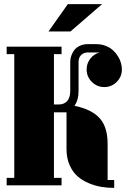

<svg xmlns="http://www.w3.org/2000/svg" viewBox="-20 -894 620 926"><path d="M300.8 -352.1H240.2V-36.1H276.9V0H12.2V-36.1H48.8V-632.8H12.2V-668.9H276.9V-632.8H240.2V-390.1H263.2Q288.6 -390.1 303.7 -406.2Q318.8 -422.4 318.8 -456.1V-595.2Q318.8 -608.9 323 -622.6Q327.1 -636.2 336.4 -649.9Q345.7 -663.6 363.5 -672.4Q381.3 -681.2 404.8 -681.2H442.9Q468.3 -681.2 489.5 -672.9Q510.7 -664.6 524.9 -651.6Q539.1 -638.7 549.1 -622.3Q559.1 -606 563.5 -589.8Q567.9 -573.7 567.9 -559.1Q567.9 -523.9 543 -499Q518.1 -474.1 482.9 -474.1Q447.8 -474.1 422.9 -499Q397.9 -523.9 397.9 -559.1Q397.9 -588.4 415.5 -611.1Q433.1 -633.8 460.9 -641.1H404.8Q384.3 -641.1 371.6 -628.9Q358.9 -616.7 358.9 -595.2V-456.1Q358.9 -410.2 338.9 -383.8Q421.9 -366.7 460.4 -324.2Q499 -281.7 499 -200.2V-25.9H530.8V12.2Q499 12.2 469 7.3Q439 2.4 407.7 -10.7Q376.5 -23.9 353.3 -44.4Q330.1 -64.9 315.4 -98.4Q300.8 -131.8 300.8 -174.8ZM213.9 -742.2 307.1 -874H472.2L319.8 -742.2Z"/></svg>

Font: Lletraferida
Style: Heavy
Weight: 900
Designer: Josep Patau Bellart
Foundry: Josep Patau Bellart
Version: Version 1.000